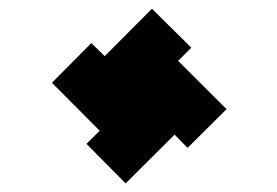

<svg xmlns="http://www.w3.org/2000/svg" viewBox="-20 -501 640 443"><path d="M179.6 -169 210 -199.4 99.8 -310 190.8 -401.6 221.6 -371.4 330.6 -480.8 421.4 -391 391 -360.6 502.8 -249.2 412.8 -159.8 382.8 -190.4 269.8 -77.8Z"/></svg>

Font: Wittgenstein
Style: Regular
Weight: 400
Designer: Jörg Drees
Foundry: Jörg Drees
Version: Version 1.003;Glyphs 3.1.2 (3151)